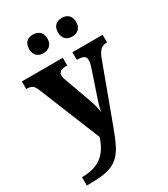

<svg xmlns="http://www.w3.org/2000/svg" viewBox="-235 -862 1051 1198"><g transform="rotate(-30 290.0 -263.0)"><path d="M413 -621C445 -621 478 -639 478 -688C478 -738 445 -755 413 -755C378 -755 347 -738 347 -688C347 -639 378 -621 413 -621ZM204 -621C238 -621 271 -639 271 -688C271 -738 238 -755 204 -755C170 -755 139 -738 139 -688C139 -639 170 -621 204 -621ZM25 169V229H44C244 229 282 183 350 -1L501 -409C520 -461 540 -480 577 -481H581V-536H363V-481H368C409 -480 427 -471 427 -443C427 -431 422 -405 417 -393L354 -206C347 -184 337 -155 332 -123C329 -150 317 -195 301 -237L241 -403C235 -417 231 -431 231 -444C231 -469 248 -481 290 -481H294V-536H-1V-481H4C36 -481 51 -473 67 -434L246 7C214 100 165 169 25 169Z"/></g></svg>

Font: Noto Serif Hentaigana Bold
Style: Regular
Weight: 700
Designer: Kazuhiro Yamada
Foundry: nipponia
Version: Version 1.000